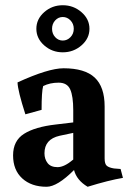

<svg xmlns="http://www.w3.org/2000/svg" viewBox="-20 -698 499 734"><path d="M260 -88V-190L208 -179Q150 -166 150 -112Q150 -90 162 -74.5Q174 -59 200 -59Q226 -59 260 -88ZM380 -291V-92Q380 -71 388.5 -64Q397 -57 416 -54L441 -52L450 -18Q396 -9 315 16Q273 -9 263 -48Q199 16 158 16Q100 16 65 -16Q30 -48 30 -104Q30 -160 72 -186.5Q114 -213 193 -222L260 -230V-277Q260 -330 248.5 -356Q237 -382 204 -382Q171 -382 145 -369Q139 -348 139 -278L77 -261Q48 -351 47 -383Q165 -437 223 -437Q304 -437 342 -401.5Q380 -366 380 -291ZM191 -620Q179 -607 179 -588Q179 -569 191 -556Q203 -543 220 -543Q237 -543 249.5 -556Q262 -569 262 -588Q262 -607 249.5 -620Q237 -633 220 -633Q203 -633 191 -620ZM149 -524.5Q119 -551 119 -588Q119 -625 149 -651.5Q179 -678 220 -678Q261 -678 291.5 -651.5Q322 -625 322 -588Q322 -551 291.5 -524.5Q261 -498 220 -498Q179 -498 149 -524.5Z"/></svg>

Font: Buenard
Style: Bold
Weight: 700
Foundry: FontFuror
Version: Version 1.002 2011